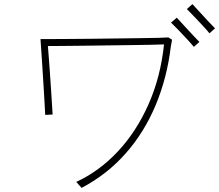

<svg xmlns="http://www.w3.org/2000/svg" viewBox="-20 -894 1066 934"><path d="M817 -701Q816 -694 814.5 -687Q813 -680 811 -668Q793 -517 738 -384.5Q683 -252 592.5 -149Q502 -46 377 20L351 -9Q463 -61 553 -157Q643 -253 702 -385.5Q761 -518 778 -678Q753 -677 708.5 -676Q664 -675 608.5 -674.5Q553 -674 494 -673Q435 -672 380 -671.5Q325 -671 281 -670.5Q237 -670 213 -670Q215 -648 217.5 -613Q220 -578 223 -537Q226 -496 228.5 -456Q231 -416 233 -384.5Q235 -353 236 -337L200 -335Q199 -352 197 -389.5Q195 -427 192 -474.5Q189 -522 186 -569.5Q183 -617 180.5 -653.5Q178 -690 177 -704Q191 -704 229 -704Q267 -704 320 -704.5Q373 -705 434 -705.5Q495 -706 555 -707Q615 -708 666.5 -708.5Q718 -709 753.5 -710Q789 -711 799 -712ZM950 -690 923 -666Q910 -682 889 -704.5Q868 -727 847 -749Q826 -771 812 -784L840 -808Q854 -793 874.5 -770.5Q895 -748 915.5 -726Q936 -704 950 -690ZM1026 -756 999 -732Q986 -748 965 -770.5Q944 -793 923 -815Q902 -837 889 -850L916 -874Q930 -859 950.5 -836.5Q971 -814 991.5 -792Q1012 -770 1026 -756Z"/></svg>

Font: Zen Kaku Gothic Antique Light
Style: Regular
Weight: 300
Designer: Yoshimichi Ohira
Foundry: Positype
Version: Version 1.001